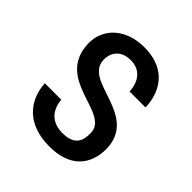

<svg xmlns="http://www.w3.org/2000/svg" viewBox="-161 -676 799 799"><g transform="rotate(45 239.0 -276.0)"><path d="M249 10C373 10 425 -59 425 -151C420 -348 154 -280 154 -407C154 -453 184 -484 235 -484C292 -484 321 -444 324 -388H418C413 -499 347 -562 238 -562C129 -562 58 -496 61 -406C69 -201 332 -269 332 -150C332 -105 319 -68 248 -68C186 -68 152 -105 147 -163H50C57 -61 123 10 249 10Z"/></g></svg>

Font: Malmofest
Style: Regular
Weight: 400
Designer: Jonny Pinhorn (Poppins), Kolossal
Version: Version 1.004;Glyphs 3.1.2 (3151)